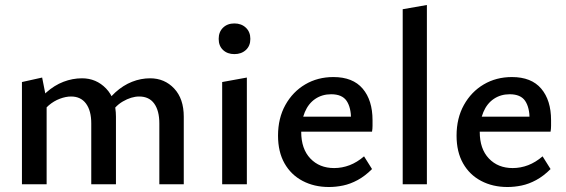

<svg xmlns="http://www.w3.org/2000/svg" viewBox="-20 -739 2271 770"><path d="M619 0V-244Q619 -295 598.5 -323.5Q578 -352 538 -352Q507 -352 472.5 -332Q438 -312 418 -272L386 -297Q411 -340 442.5 -368.5Q474 -397 509.5 -411Q545 -425 582 -425Q640 -425 678.5 -384Q717 -343 717 -271V0ZM346 0V-244Q346 -295 325 -323.5Q304 -352 265 -352Q244 -352 220 -343Q196 -334 175.5 -316.5Q155 -299 141 -272L109 -297Q134 -340 166 -368.5Q198 -397 234.5 -411Q271 -425 309 -425Q366 -425 405.5 -384Q445 -343 445 -271V0ZM68 0V-410L149 -428L167 -337V0Z M871 0V-410L970 -428V0ZM920 -522Q892 -522 874.5 -538.5Q857 -555 857 -583Q857 -611 874.5 -628Q892 -645 920 -645Q948 -645 966 -628Q984 -611 984 -583Q984 -555 966 -538.5Q948 -522 920 -522Z M1299 11Q1240 11 1193.5 -13.5Q1147 -38 1121 -84Q1095 -130 1095 -195Q1095 -265 1124.5 -318Q1154 -371 1204 -400.5Q1254 -430 1317 -430Q1395 -430 1434.5 -383.5Q1474 -337 1474 -257Q1474 -247 1474 -234.5Q1474 -222 1472 -211H1388V-259Q1388 -308 1370 -334.5Q1352 -361 1308 -361Q1272 -361 1244.5 -342.5Q1217 -324 1202.5 -289.5Q1188 -255 1188 -210Q1188 -142 1224.5 -103.5Q1261 -65 1320 -65Q1352 -65 1382 -76.5Q1412 -88 1440 -112L1472 -61Q1444 -33 1414.5 -17Q1385 -1 1356 5Q1327 11 1299 11ZM1145 -211 1156 -271H1460V-211Z M1595 0V-702L1692 -719V0Z M2015 11Q1956 11 1909.5 -13.5Q1863 -38 1837 -84Q1811 -130 1811 -195Q1811 -265 1840.5 -318Q1870 -371 1920 -400.5Q1970 -430 2033 -430Q2111 -430 2150.5 -383.5Q2190 -337 2190 -257Q2190 -247 2190 -234.5Q2190 -222 2188 -211H2104V-259Q2104 -308 2086 -334.5Q2068 -361 2024 -361Q1988 -361 1960.5 -342.5Q1933 -324 1918.5 -289.5Q1904 -255 1904 -210Q1904 -142 1940.5 -103.5Q1977 -65 2036 -65Q2068 -65 2098 -76.5Q2128 -88 2156 -112L2188 -61Q2160 -33 2130.5 -17Q2101 -1 2072 5Q2043 11 2015 11ZM1861 -211 1872 -271H2176V-211Z"/></svg>

Font: Ysabeau SemiBold
Style: Regular
Weight: 600
Designer: Christian Thalmann (Catharsis Fonts)
Version: Version 2.000;gftools[0.9.27.dev2+g8671c4b]